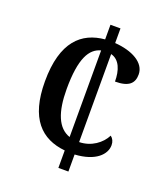

<svg xmlns="http://www.w3.org/2000/svg" viewBox="-132 -807 783 900"><g transform="rotate(20 259.5 -357.0)"><path d="M264 -87V0H314V-85C417 -91 462 -139 462 -185C462 -203 455 -217 443 -226C422 -184 374 -148 314 -147V-586C358 -575 375 -527 375 -471C444 -471 468 -496 468 -540C468 -599 400 -635 314 -641V-714H264V-641C151 -631 66 -559 66 -360C66 -174 145 -99 264 -87ZM264 -586V-154C202 -175 174 -246 174 -361C174 -514 209 -572 264 -586Z"/></g></svg>

Font: Noto Serif Ethiopic SemiCondensed Medium
Style: Regular
Weight: 500
Width: 4
Designer: Monotype Design Team
Foundry: Monotype Imaging Inc.
Version: Version 2.102